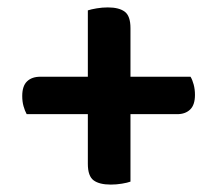

<svg xmlns="http://www.w3.org/2000/svg" viewBox="-20 -551 586 518"><path d="M332 -344H494Q499 -336 502.5 -323Q506 -310 506 -295Q506 -268 493 -255.5Q480 -243 458 -243H332V-61Q324 -58 309 -55.5Q294 -53 279 -53Q248 -53 232.5 -64.5Q217 -76 217 -109V-243H52Q47 -252 43.5 -264.5Q40 -277 40 -292Q40 -319 53 -331.5Q66 -344 89 -344H217V-523Q226 -526 241 -528.5Q256 -531 271 -531Q301 -531 316.5 -519.5Q332 -508 332 -475Z"/></svg>

Font: Baloo Tammudu 2 SemiBold
Style: Regular
Weight: 600
Designer: Maithili Shingre, Omkar Shende and Ek Type
Foundry: Ek Type
Version: Version 1.640;hotconv 1.0.111;makeotfexe 2.5.65597; ttfautoh